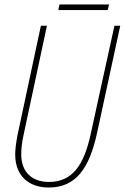

<svg xmlns="http://www.w3.org/2000/svg" viewBox="-20 -829 558 859"><path d="M241 -784H462L468 -809H246ZM198 10C321 10 380 -78 414 -233L518 -714H492L387 -235C357 -93 306 -15 199 -15C125 -15 75 -57 75 -139C75 -162 78 -192 85 -223L190 -714H163L58 -223C52 -190 48 -161 48 -138C48 -41 110 10 198 10Z"/></svg>

Font: Noto Sans Condensed Thin
Style: Italic
Weight: 100
Width: 3
Italic angle: -12°
Designer: Monotype Design Team
Foundry: Monotype Imaging Inc.
Version: Version 2.013